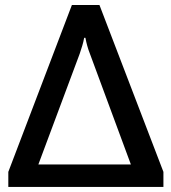

<svg xmlns="http://www.w3.org/2000/svg" viewBox="-20 -735 673 755"><path d="M12.7 0H622.6V-59.1L371.1 -715.3H262.7L12.7 -59.1ZM130.9 -88.4 293.5 -523.9Q298.8 -540 303.5 -555.2Q308.1 -570.3 311 -586.4H315.9Q318.8 -570.3 323 -555.2Q327.1 -540 333.5 -523.9L494.6 -88.4Z"/></svg>

Font: Roboto Flex
Style: wght 500 wdth 100 opsz 14.0 GRAD 0.00 slnt 0.00 XTRA 468 XOPQ 96 YOPQ 79 YTLC 514 YTUC 712 YTAS 750 YTDE -203.00 YTFI 738
Weight: 500
Designer: Berlow after Robertson
Foundry: Google
Version: Version 3.100